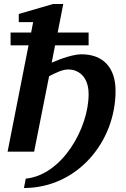

<svg xmlns="http://www.w3.org/2000/svg" viewBox="-20 -760 630 962"><path d="M559 -305C559 -420 498 -488 388 -488C351 -488 291 -469 239 -446L256 -533H424V-597H269L297 -740H246L74 -690V-649H146L136 -597H33V-533H123L18 0H151L226 -378C263 -397 293 -412 323 -412C365 -412 424 -384 424 -288C424 -118 292 117 109 135L100 182C366 182 559 -48 559 -305Z"/></svg>

Font: Veleka
Style: Bold Italic
Weight: 700
Italic angle: -12°
Designer: Stefan Peev, Context Ltd, 2016; SIL International, 1997-2014.
Foundry: Stefan Peev, Context Ltd, 2016
Version: Version 5.000